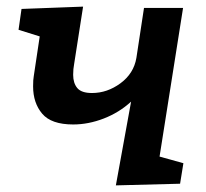

<svg xmlns="http://www.w3.org/2000/svg" viewBox="-20 -556 622 580"><path d="M462 -83 534 -63 524 -1 330 4 376 -249Q340 -216 293.5 -198Q247 -180 201 -180Q135 -180 107.5 -212.5Q80 -245 80 -295Q80 -316 82 -326L100 -446L36 -466L45 -529L231 -536L204 -363Q201 -348 201 -330Q201 -305 213.5 -290Q226 -275 258 -275Q304 -275 344 -304.5Q384 -334 392 -381L415 -532H533Z"/></svg>

Font: Bitter Pro SemiBold
Style: Italic
Weight: 600
Italic angle: -9°
Designer: Sol Matas, and Bitter project Authors
Foundry: Sol Matas
Version: Version 1.010